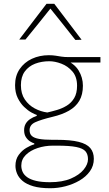

<svg xmlns="http://www.w3.org/2000/svg" viewBox="-20 -797 576 1019"><path d="M247 202Q192.5 202 156.8 191.5Q121 181 100.2 163.5Q79.5 146 70.8 125Q62 104 62 83Q62 49 79 25.5Q96 2 119.5 -12Q143 -26 162 -31V-36Q152.5 -38.5 139.8 -46.5Q127 -54.5 117.5 -69Q108 -83.5 108 -106Q108 -125.5 116.2 -140Q124.5 -154.5 139.5 -164.8Q154.5 -175 175 -182V-187Q166 -189.5 147.2 -199.8Q128.5 -210 108.5 -229Q88.5 -248 74.2 -276.8Q60 -305.5 60 -345Q60 -394.5 84.2 -430.2Q108.5 -466 149.2 -485Q190 -504 239 -504Q259.5 -504 274.8 -501.5Q290 -499 306 -496.5Q322 -494 345 -494H513V-465Q461.5 -465 411 -465Q360.5 -465 310 -465L321 -482Q374.5 -460.5 397.2 -423Q420 -385.5 420 -342Q420 -294.5 401 -262.2Q382 -230 346 -209.5Q310 -189 259 -177Q197 -162 167 -148.2Q137 -134.5 137 -106Q137 -86.5 149 -75.5Q161 -64.5 187.5 -59.8Q214 -55 258 -55H281Q354.5 -55 397.5 -44.2Q440.5 -33.5 459.2 -11.2Q478 11 478 46Q478 83 457.2 112Q436.5 141 402.2 161Q368 181 327.5 191.5Q287 202 247 202ZM245 170Q311 170 356 150.8Q401 131.5 424 103.2Q447 75 447 48Q447 22 433.8 6.2Q420.5 -9.5 384.8 -16.8Q349 -24 282 -24H261Q218 -24 179.5 -11.2Q141 1.5 117 25.2Q93 49 93 82Q93 99.5 100.2 115.5Q107.5 131.5 124.8 143.8Q142 156 171.5 163Q201 170 245 170ZM231 -200Q255.5 -205.5 282.8 -213.5Q310 -221.5 334.2 -236.2Q358.5 -251 373.8 -276.5Q389 -302 389 -342Q389 -389 364.5 -417.5Q340 -446 305.8 -459Q271.5 -472 242 -472Q200.5 -472 166.2 -458.8Q132 -445.5 111.5 -417.5Q91 -389.5 91 -345Q91 -299.5 111.8 -269Q132.5 -238.5 164.5 -221.5Q196.5 -204.5 231 -200ZM380 -585Q345 -629.5 310.8 -672.5Q276.5 -715.5 241 -759.5H254Q219 -715.5 184.8 -673Q150.5 -630.5 115 -587H82Q118 -634.5 154.5 -682.2Q191 -730 227 -777H268Q304 -730 340.2 -682Q376.5 -634 413 -586Z"/></svg>

Font: Commissioner Thin
Style: Regular
Weight: 100
Designer: Kostas Bartsokas
Foundry: Kostas Bartsokas
Version: Version 1.001;gftools[0.9.23]